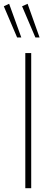

<svg xmlns="http://www.w3.org/2000/svg" viewBox="-43 -989 274 1009"><path d="M90 0V-710H121V0ZM143 -792 73 -956 102 -969 165 -792ZM47 -792 -23 -956 5 -969 69 -792Z"/></svg>

Font: Livvic Thin
Style: Regular
Weight: 250
Designer: Jacques Le Bailly, Baron von Fonthausen
Version: Version 1.001; ttfautohint (v1.8.2)